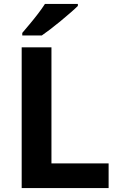

<svg xmlns="http://www.w3.org/2000/svg" viewBox="-20 -954 605 974"><path d="M90 0V-714H241V-125H531V0ZM375 -924Q361 -910 338 -890Q315 -870 288.5 -848Q262 -826 236.5 -806.5Q211 -787 192 -774H93V-787Q109 -806 130.5 -831.5Q152 -857 173 -884.5Q194 -912 208 -934H375Z"/></svg>

Font: Noto Sans NKo Unjoined
Style: Bold
Weight: 700
Designer: Monotype Design Team
Foundry: Monotype Imaging Inc.
Version: Version 2.004